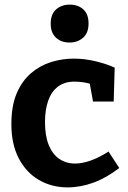

<svg xmlns="http://www.w3.org/2000/svg" viewBox="-20 -800 556 832"><path d="M273 12Q204 12 148.5 -20.3Q93 -52.7 61.2 -114Q29.3 -175.3 29.3 -262.3Q29.3 -341.3 52.3 -395.3Q75.3 -449.3 114.2 -482.7Q153 -516 201.2 -531Q249.3 -546 300 -546Q348.3 -546 397.2 -533.8Q446 -521.7 477 -506.7L472.7 -360H383L368.3 -442L379.3 -433.7Q364 -440 342.7 -443.2Q321.3 -446.3 302.7 -446.3Q259.7 -446.3 231.2 -424.7Q202.7 -403 188.8 -363.5Q175 -324 175 -270.3Q175 -211.7 191.2 -171.7Q207.3 -131.7 236.8 -111.5Q266.3 -91.3 305 -91.3Q336.3 -91.3 373 -104.3Q409.7 -117.3 450.3 -143.3L496.7 -72Q441 -29 384.8 -8.5Q328.7 12 273 12ZM281.3 -615.7Q245 -615.7 222.3 -637Q199.7 -658.3 199.7 -697.3Q199.7 -738.7 223.2 -759.3Q246.7 -780 282.3 -780Q317.7 -780 340.7 -759.7Q363.7 -739.3 363.7 -698Q363.7 -657.3 340 -636.5Q316.3 -615.7 281.3 -615.7Z"/></svg>

Font: Bitter Thin
Style: Regular
Weight: 100
Designer: Sol Matas, and Bitter project Authors
Foundry: Sol Matas
Version: Version 2.002